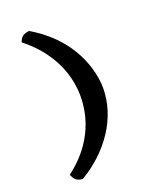

<svg xmlns="http://www.w3.org/2000/svg" viewBox="-171 -840 982 1174"><g transform="rotate(-20 320.0 -253.0)"><path d="M468 -252C468 -301 455.2 -556.3 168.9 -729.4L161.3 -734L152.5 -732.7C133.6 -730.1 113.4 -721.7 103.6 -702.2L94.7 -684.4L110.1 -671.7C155 -634.6 321 -491.8 321 -252C321 -5.3 154.4 130.3 110.4 165.5L94.6 178.1L103.6 196.2C112.4 213.8 131 226.5 154.4 228L162.3 228.4L169 224.3C341.3 119.1 468 -54.8 468 -252Z"/></g></svg>

Font: Linux Libertine Mono O 
Style: Mono Bold
Weight: 400
Designer: Philipp H. Poll
Foundry: Philipp H. Poll
Version: Version 5.1.7